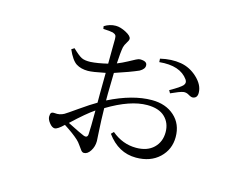

<svg xmlns="http://www.w3.org/2000/svg" viewBox="-87 -701 1175 904"><g transform="rotate(15 500.0 -249.5)"><path d="M382.8 -32.2Q384.8 -60.5 384.8 -147.5Q346.7 -122.1 279.3 -58.6Q350.6 -22.5 360.4 -19.5Q381.8 -10.7 382.8 -32.2ZM220.7 -16.6Q208 -16.6 194.8 -33.2Q181.6 -49.8 181.6 -63.5Q181.6 -77.1 186 -82Q190.4 -86.9 203.1 -85.9Q226.6 -83 248 -94.7Q256.8 -99.6 306.2 -134.3Q355.5 -168.9 384.8 -185.5V-232.4Q384.8 -295.9 385.7 -331.1Q324.2 -318.4 301.8 -318.4Q267.6 -318.4 244.6 -333Q221.7 -347.7 200.2 -396.5L213.9 -405.3Q243.2 -377 258.8 -369.1Q274.4 -361.3 302.7 -362.3Q336.9 -364.3 385.7 -376Q385.7 -406.2 386.2 -448.7Q386.7 -491.2 386.7 -496.1Q386.7 -508.8 383.3 -514.2Q379.9 -519.5 369.1 -523.4Q358.4 -526.4 321.3 -528.3L319.3 -541Q345.7 -557.6 375 -557.6Q397.5 -557.6 425.3 -543Q453.1 -528.3 453.1 -514.6Q453.1 -506.8 444.3 -493.7Q435.5 -480.5 432.6 -467.8Q427.7 -442.4 424.8 -387.7Q449.2 -397.5 471.7 -409.7Q494.1 -421.9 506.3 -428.2Q518.6 -434.6 525.4 -434.6Q560.5 -434.6 560.5 -414.1Q561.5 -396.5 537.1 -382.8Q497.1 -365.2 422.9 -340.8Q420.9 -272.5 420.9 -238.3V-206.1Q536.1 -263.7 629.9 -263.7Q697.3 -263.7 739.7 -225.6Q782.2 -187.5 782.2 -124Q782.2 -63.5 739.3 -22.9Q696.3 17.6 626 17.6Q540 17.6 483.4 -60.5L495.1 -72.3Q548.8 -27.3 614.3 -27.3Q668.9 -27.3 699.7 -57.1Q730.5 -86.9 730.5 -133.8Q730.5 -178.7 701.2 -207Q671.9 -235.4 614.3 -235.4Q532.2 -235.4 421.9 -168.9Q422.9 -108.4 425.8 -62Q428.7 -15.6 428.7 -9.8Q428.7 16.6 415 38.1Q401.4 59.6 383.8 59.6Q376 59.6 369.6 51.8Q363.3 43.9 354 30.3Q344.7 16.6 335 7.8Q309.6 -15.6 263.7 -44.9Q234.4 -16.6 220.7 -16.6ZM616.2 -445.3 615.2 -461.9Q668.9 -474.6 715.8 -466.8Q760.7 -459 795.9 -426.3Q831.1 -393.6 833 -357.4Q835 -328.1 811.5 -325.2Q803.7 -324.2 790 -332.5Q776.4 -340.8 762.7 -338.9Q745.1 -335.9 703.1 -316.4L695.3 -330.1Q743.2 -356.4 755.9 -371.1Q766.6 -383.8 756.8 -398.4Q716.8 -455.1 616.2 -445.3Z"/></g></svg>

Font: GenYoMin TW TTF Light
Style: Regular
Weight: 300
Version: Version 1.300